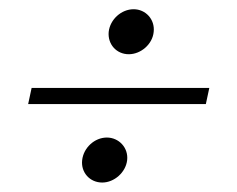

<svg xmlns="http://www.w3.org/2000/svg" viewBox="-20 -498 514 416"><path d="M41 -272.5H426L433.5 -307.5H48.5ZM201.5 -102.5C227.5 -102.5 252.5 -124.5 255.5 -151C258.5 -178 237.5 -200 211.5 -200C185 -200 161 -178 158 -151C155 -124.5 174.5 -102.5 201.5 -102.5ZM259 -380.5C285 -380.5 310.5 -402 313 -429C316 -456 295.5 -478 269.5 -478C243 -478 218.5 -456 215.5 -429C213 -402 232.5 -380.5 259 -380.5Z"/></svg>

Font: Beautique Display Thin
Style: Bold
Weight: 500
Italic angle: -12°
Designer: Nhat-Quang Ngo
Version: Version 1.100;Glyphs 3.2.3 (3260)